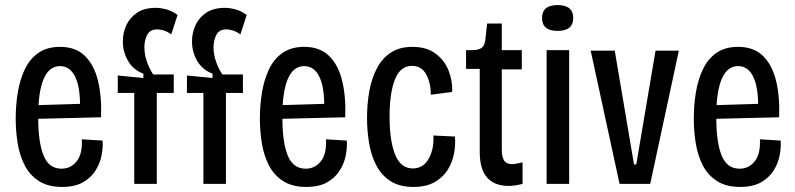

<svg xmlns="http://www.w3.org/2000/svg" viewBox="-20 -726 3137 758"><path d="M225 12Q170 12 134 -11Q98 -34 78 -72.5Q58 -111 50 -159Q42 -207 42 -258Q42 -312 50.5 -362.5Q59 -413 78.5 -453.5Q98 -494 132 -517.5Q166 -541 217 -541Q279 -541 315.5 -505Q352 -469 367 -406.5Q382 -344 379 -263L131 -257Q131 -164 152 -112Q173 -60 223 -60Q259 -60 282.5 -89Q306 -118 303 -176L385 -171Q387 -144 381 -112.5Q375 -81 357 -52.5Q339 -24 307 -6Q275 12 225 12ZM217 -465Q142 -465 132 -311L296 -316Q295 -390 274.5 -427.5Q254 -465 217 -465Z M510 0V-359H445V-428L546 -418V-435Q505 -451 485 -486.5Q465 -522 465 -562Q465 -597 479 -627Q493 -657 521.5 -676Q550 -695 595 -695Q614 -695 636.5 -689Q659 -683 681 -667L656 -590Q640 -602 625.5 -606Q611 -610 601 -610Q572 -610 561 -588Q550 -566 550 -540Q550 -510 560.5 -481Q571 -452 585 -432H666V-359H599V0Z M783 0V-359H718V-428L819 -418V-435Q778 -451 758 -486.5Q738 -522 738 -562Q738 -597 752 -627Q766 -657 794.5 -676Q823 -695 868 -695Q887 -695 909.5 -689Q932 -683 954 -667L929 -590Q913 -602 898.5 -606Q884 -610 874 -610Q845 -610 834 -588Q823 -566 823 -540Q823 -510 833.5 -481Q844 -452 858 -432H939V-359H872V0Z M1189 12Q1134 12 1098 -11Q1062 -34 1042 -72.5Q1022 -111 1014 -159Q1006 -207 1006 -258Q1006 -312 1014.5 -362.5Q1023 -413 1042.5 -453.5Q1062 -494 1096 -517.5Q1130 -541 1181 -541Q1243 -541 1279.5 -505Q1316 -469 1331 -406.5Q1346 -344 1343 -263L1095 -257Q1095 -164 1116 -112Q1137 -60 1187 -60Q1223 -60 1246.5 -89Q1270 -118 1267 -176L1349 -171Q1351 -144 1345 -112.5Q1339 -81 1321 -52.5Q1303 -24 1271 -6Q1239 12 1189 12ZM1181 -465Q1106 -465 1096 -311L1260 -316Q1259 -390 1238.5 -427.5Q1218 -465 1181 -465Z M1612 12Q1558 12 1522.5 -10.5Q1487 -33 1466.5 -71.5Q1446 -110 1437.5 -159Q1429 -208 1429 -260Q1429 -316 1438 -366Q1447 -416 1467.5 -455.5Q1488 -495 1522.5 -518Q1557 -541 1608 -541Q1664 -541 1699.5 -514.5Q1735 -488 1751 -447.5Q1767 -407 1765 -363L1681 -352Q1681 -397 1663 -431.5Q1645 -466 1606 -466Q1561 -466 1539.5 -413Q1518 -360 1518 -265Q1518 -170 1540 -115.5Q1562 -61 1610 -61Q1651 -61 1672.5 -99.5Q1694 -138 1691 -191L1776 -187Q1779 -155 1772.5 -120Q1766 -85 1747.5 -55.5Q1729 -26 1696 -7Q1663 12 1612 12Z M1988 8Q1933 8 1903.5 -24.5Q1874 -57 1874 -126V-454H1820V-528H1842Q1870 -528 1882 -537.5Q1894 -547 1896 -568L1903 -633H1961V-528H2040V-452H1961V-137Q1961 -107 1970 -92.5Q1979 -78 2002 -78Q2013 -78 2043 -85V0Q2027 4 2014 6Q2001 8 1988 8Z M2138 0V-528H2227V0ZM2181 -604Q2120 -604 2120 -655Q2120 -706 2181 -706Q2243 -706 2243 -655Q2243 -604 2181 -604Z M2426 0 2312 -526H2407L2483 -77H2492L2568 -526H2660L2547 0Z M2902 12Q2847 12 2811 -11Q2775 -34 2755 -72.5Q2735 -111 2727 -159Q2719 -207 2719 -258Q2719 -312 2727.5 -362.5Q2736 -413 2755.5 -453.5Q2775 -494 2809 -517.5Q2843 -541 2894 -541Q2956 -541 2992.5 -505Q3029 -469 3044 -406.5Q3059 -344 3056 -263L2808 -257Q2808 -164 2829 -112Q2850 -60 2900 -60Q2936 -60 2959.5 -89Q2983 -118 2980 -176L3062 -171Q3064 -144 3058 -112.5Q3052 -81 3034 -52.5Q3016 -24 2984 -6Q2952 12 2902 12ZM2894 -465Q2819 -465 2809 -311L2973 -316Q2972 -390 2951.5 -427.5Q2931 -465 2894 -465Z"/></svg>

Font: Bricolage Grotesque 12pt Condensed
Style: Regular
Weight: 400
Width: 3
Designer: Mathieu Triay
Foundry: Atelier Triay
Version: Version 1.001; ttfautohint (v1.8.4.7-5d5b);gftools[0.9.33.de